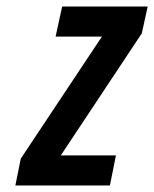

<svg xmlns="http://www.w3.org/2000/svg" viewBox="-20 -567 472 587"><path d="M27 0H316L334.5 -92H166L413.5 -465L431.5 -547H170L150 -455H291.5L43.5 -82Z"/></svg>

Font: League Gothic SemiExpanded Italic
Style: Regular
Weight: 400
Width: 6
Designer: The League of Moveable Type
Version: Version 1.600; ttfautohint (v1.8.3)